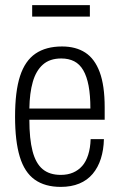

<svg xmlns="http://www.w3.org/2000/svg" viewBox="-20 -720 469 752"><path d="M218 12Q156 12 116 -16.5Q76 -45 57.5 -106Q39 -167 39 -263Q39 -362 58.5 -422Q78 -482 119 -510Q160 -538 223 -538Q277 -538 314 -514Q351 -490 370.5 -437.5Q390 -385 390 -300V-251H95Q95 -176 107.5 -128Q120 -80 147 -57.5Q174 -35 218 -35Q245 -35 266 -44Q287 -53 302 -70Q317 -87 325.5 -114Q334 -141 335 -175H387Q386 -133 375 -98.5Q364 -64 343 -39Q322 -14 290.5 -1Q259 12 218 12ZM95 -295H334Q334 -347 327 -384Q320 -421 306 -445Q292 -469 270.5 -480Q249 -491 220 -491Q175 -491 148 -467Q121 -443 108.5 -399.5Q96 -356 95 -295ZM106 -655V-700H332V-655Z"/></svg>

Font: Archivo Condensed ExtraLight
Style: Regular
Weight: 250
Width: 3
Designer: Hector Gatti
Foundry: Omnibus-Type
Version: Version 2.001